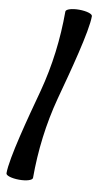

<svg xmlns="http://www.w3.org/2000/svg" viewBox="-193 -855 585 1071"><g transform="rotate(20 99.5 -319.5)"><path d="M6 -787C33 -634 41 -479 28 -325C13 -158 -9 90 6 173C8 186 43 190 84 183C125 176 156 160 154 147C127 -6 119 -161 132 -315C147 -482 169 -730 154 -813C152 -826 117 -830 76 -823C35 -816 4 -800 6 -787Z"/></g></svg>

Font: Nupuram Black Oblique
Style: Regular
Weight: 900
Designer: Santhosh Thottingal (santhosh.thottingal@gmail.com)
Foundry: SMC
Version: Version 1.000